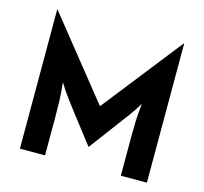

<svg xmlns="http://www.w3.org/2000/svg" viewBox="-96 -753 914 860"><g transform="rotate(15 361.0 -323.0)"><path d="M66.7 0V-645.8H68.1L363.9 -276.4L654.2 -645.8H655.6V0H534.7V-179.2Q534.7 -209.7 535.8 -247.9Q536.8 -286.1 542.4 -335.4Q520.8 -299.3 501 -272.9Q481.2 -246.5 464.6 -224.3L361.8 -86.8L255.6 -224.3Q239.6 -245.1 217.7 -274.7Q195.8 -304.2 175.7 -337.5Q181.2 -286.8 182.3 -248.6Q183.3 -210.4 183.3 -179.2V0Z"/></g></svg>

Font: Afacad Flux
Style: Bold
Weight: 700
Designer: Kristian Moeller
Foundry: Dicotype
Version: Version 1.100